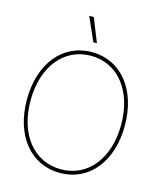

<svg xmlns="http://www.w3.org/2000/svg" viewBox="-135 -1036 956 1141"><g transform="rotate(15 342.5 -465.5)"><path d="M342.8 7.8C521.5 7.8 643.6 -141.1 643.6 -363.3C643.6 -585.9 521.5 -735.4 342.8 -735.4C163.1 -735.4 41 -585.4 41 -363.3C41 -142.1 162.6 7.8 342.8 7.8ZM342.8 -14.6C175.3 -14.6 63.5 -156.2 63.5 -363.3C63.5 -573.7 177.7 -712.9 342.8 -712.9C507.8 -712.9 621.1 -572.3 621.1 -363.3C621.1 -154.8 507.8 -14.6 342.8 -14.6ZM334.5 -793.9H356.4L298.3 -939.5H270Z"/></g></svg>

Font: Raveo Display Display Thin
Style: Regular
Weight: 100
Designer: Jakub Foglar, Rasmus Andersson (Inter)
Foundry: Jakubfoglar.com
Version: Version 1.100;Glyphs 3.2.3 (3260)